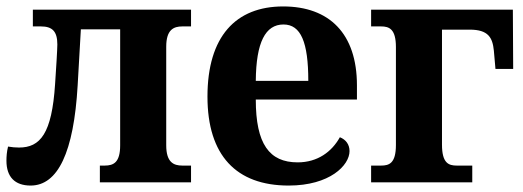

<svg xmlns="http://www.w3.org/2000/svg" viewBox="-20 -566 1625 596"><path d="M75 10C160 10 209 -94 221 -300L231 -475H353V-115C353 -62 333 -52 305 -52H290V0H573V-52H546C519 -52 496 -62 496 -115V-421C496 -474 519 -484 546 -484H573V-536H82V-484H107C142 -484 158 -469 158 -428C158 -414 154 -348 151 -305C141 -151 105 -108 39 -108C28 -108 17 -109 5 -111C1 -95 0 -80 0 -67C0 -17 26 10 75 10Z M876 10C1004 10 1065 -53 1065 -97C1065 -118 1053 -133 1035 -140C1010 -95 966 -62 904 -62C816 -62 774 -119 774 -257H1088V-301C1088 -462 1002 -546 859 -546C712 -546 624 -453 624 -266C624 -84 713 10 876 10ZM937 -315H774C775 -435 804 -490 860 -490C914 -490 937 -435 937 -315Z M1132 0H1446V-52H1398C1373 -52 1352 -59 1352 -117V-474H1438C1496 -474 1509 -449 1513 -409L1518 -352H1573L1572 -536H1132V-484H1163C1188 -484 1209 -476 1209 -420V-116C1209 -59 1188 -52 1163 -52H1132Z"/></svg>

Font: Noto Serif SemiCondensed
Style: Bold
Weight: 700
Width: 4
Designer: Monotype Design Team
Foundry: Monotype Imaging Inc.
Version: Version 2.015